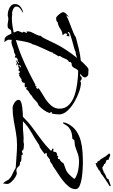

<svg xmlns="http://www.w3.org/2000/svg" viewBox="246 -940 770 1303"><g transform="rotate(90 631.5 -288.0)"><path d="M1233 -652Q1235 -653 1238 -653Q1243 -653 1243.5 -650.5Q1244 -648 1242 -646Q1234 -642 1225.5 -636Q1217 -630 1209 -625Q1205 -623 1191.5 -613.5Q1178 -604 1171 -599L1156 -587L1155 -588L1151 -585Q1148 -585 1147 -584L1134 -575V-574H1133L1127 -568L1126 -569L1125 -568Q1125 -567 1123 -566.5Q1121 -566 1120 -566L1115 -563Q1115 -563 1111 -561Q1111 -558 1109 -558Q1106 -556 1100 -556Q1096 -554 1092 -552Q1088 -550 1086 -554Q1085 -554 1085 -554.5Q1085 -555 1085 -555Q1085 -557 1087 -560Q1089 -563 1087 -563L1081 -562Q1076 -562 1078 -564L1077 -565L1076 -564L1068 -580Q1068 -581 1065 -581L1063 -584L1062 -583L1055 -595Q1052 -600 1046 -609.5Q1040 -619 1039 -621Q1034 -626 1030 -632Q1026 -638 1021 -642Q1020 -644 1025 -648Q1030 -652 1036 -650Q1044 -647 1050.5 -643.5Q1057 -640 1065 -638Q1065 -636 1064.5 -631Q1064 -626 1068 -625Q1069 -623 1073 -623Q1077 -623 1078 -622L1092 -615V-608Q1093 -609 1094.5 -609.5Q1096 -610 1096 -609L1104 -605Q1106 -603 1107.5 -602.5Q1109 -602 1110 -601L1119 -596Q1124 -599 1127 -599Q1130 -599 1134 -602L1145 -606Q1146 -607 1147 -606.5Q1148 -606 1148 -605L1153 -611L1171 -620Q1173 -622 1177 -622.5Q1181 -623 1184 -625Q1189 -626 1192.5 -632Q1196 -638 1197 -640Q1207 -642 1216 -646Q1225 -650 1233 -652ZM262 68 238 65Q226 57 219.5 44.5Q213 32 208 20H203Q186 20 181.5 26.5Q177 33 173 39.5Q169 46 153 46Q142 46 130 43.5Q118 41 106 41Q99 41 93.5 43Q88 45 81 45Q66 45 49 40Q32 35 19.5 24Q7 13 7 -4Q7 -28 26.5 -42.5Q46 -57 67 -60L65 -58Q54 -51 39 -40.5Q24 -30 24 -14Q24 0 41.5 8Q59 16 71 16L76 14Q88 17 104 17Q128 17 154.5 13Q181 9 199 5V-2Q190 -15 190 -27L201 -54L194 -64L203 -81V-84L195 -85L190 -81V-82L194 -88Q191 -101 198.5 -117Q206 -133 214.5 -149.5Q223 -166 223 -179Q231 -186 241.5 -206.5Q252 -227 262 -249Q272 -271 278 -282Q297 -320 321 -355.5Q345 -391 372 -425Q362 -422 352.5 -419Q343 -416 332 -416Q325 -411 303 -405Q281 -399 256.5 -392.5Q232 -386 214 -379.5Q196 -373 196 -367L199 -362L215 -373L219 -371L225 -376L226 -372Q226 -360 220 -351L216 -360L207 -354L209 -347L203 -345Q208 -342 211.5 -337Q215 -332 218 -327Q195 -326 174.5 -311.5Q154 -297 131 -294Q126 -287 118 -285Q110 -283 102 -283Q97 -283 87 -292.5Q77 -302 69.5 -313.5Q62 -325 62 -330Q62 -341 75 -353Q88 -365 95 -371L84 -351Q96 -359 118 -368Q140 -377 163.5 -385.5Q187 -394 206 -402.5Q225 -411 232 -417Q271 -428 311.5 -437.5Q352 -447 392 -451Q397 -457 408.5 -469.5Q420 -482 432 -492.5Q444 -503 452 -503Q470 -503 484 -501.5Q498 -500 505 -481Q505 -470 496.5 -461.5Q488 -453 480 -448L490 -446Q498 -449 503 -456L509 -457H511Q517 -457 521.5 -454Q526 -451 530 -447L541 -452Q566 -452 602 -439.5Q638 -427 673.5 -406Q709 -385 732.5 -358.5Q756 -332 756 -303Q756 -290 754 -277.5Q752 -265 750 -253L744 -255L739 -251V-249L747 -240Q740 -218 725.5 -198.5Q711 -179 694 -164Q678 -160 662 -143Q646 -126 629 -118Q618 -105 606 -100Q594 -95 583 -78L574 -87L572 -84L573 -78Q573 -70 558 -70Q554 -70 550.5 -70.5Q547 -71 545 -71L540 -66L541 -58Q540 -57 531.5 -51Q523 -45 523 -50H521Q504 -40 490 -31L483 -36L478 -27Q477 -29 474 -33.5Q471 -38 467 -39L456 -27H455L443 -33L432 -25L427 -29L410 -21L411 -20H418L424 -14V-13H421L405 -17L394 -13L388 -14Q398 -22 411 -28L405 -31L392 -21L383 -25V-21Q374 -19 370 -13V-4L366 -3L355 -8Q350 -6 345.5 -4Q341 -2 337 1Q317 3 298 11.5Q279 20 258 20L250 16L249 41L256 56H257L263 65V66ZM1224 77Q1216 69 1210 59.5Q1204 50 1199 40Q1182 22 1160.5 13Q1139 4 1119 -9Q1080 -11 1041 -14.5Q1002 -18 963 -18Q921 -18 879 -10.5Q837 -3 795 4.5Q753 12 711 12Q697 12 677 -0.5Q657 -13 657 -29Q657 -39 671.5 -45Q686 -51 707 -53.5Q728 -56 746.5 -57Q765 -58 772 -58Q807 -94 847 -123.5Q887 -153 927 -182.5Q967 -212 1002 -247L1003 -248Q1001 -254 995 -255Q989 -256 987 -262L991 -266L1005 -263L1009 -266L1011 -280Q1018 -290 1028 -290Q1035 -290 1039 -287L1036 -293V-296L1047 -298V-294L1058 -297L1059 -306Q1069 -310 1076 -317.5Q1083 -325 1088 -334Q1118 -344 1133 -350.5Q1148 -357 1160.5 -369Q1173 -381 1193 -405L1190 -412Q1163 -428 1133 -433.5Q1103 -439 1072 -439Q1048 -439 1026 -431.5Q1004 -424 982.5 -416Q961 -408 937 -408Q931 -408 928 -404Q925 -400 923 -395Q920 -393 907.5 -392.5Q895 -392 878.5 -387.5Q862 -383 846.5 -371Q831 -359 820 -335Q819 -334 816.5 -331.5Q814 -329 812 -328L811 -332Q811 -341 813.5 -349Q816 -357 820 -364Q839 -400 869 -420.5Q899 -441 935.5 -450.5Q972 -460 1010.5 -462.5Q1049 -465 1085 -465Q1098 -465 1126.5 -463.5Q1155 -462 1186.5 -457.5Q1218 -453 1240.5 -443Q1263 -433 1263 -415Q1263 -391 1245.5 -369Q1228 -347 1202.5 -327.5Q1177 -308 1151.5 -292Q1126 -276 1109 -263Q1096 -259 1086 -250Q1076 -241 1062 -241L1036 -221L1020 -220L1016 -212L1024 -210V-205Q1019 -201 1007.5 -192Q996 -183 984 -176Q972 -169 965 -169Q924 -141 881 -117Q838 -93 802 -58H834Q861 -58 888 -61Q915 -64 942 -62Q953 -65 964 -65Q986 -65 1003 -58L998 -52L1002 -51Q1009 -51 1015 -54Q1021 -57 1028 -57L1034 -48H1049Q1057 -48 1066.5 -47Q1076 -46 1081 -38H1092Q1101 -38 1107 -31Q1113 -24 1121 -18Q1129 -12 1145 -14L1152 -17Q1165 -17 1182.5 -6Q1200 5 1214 20.5Q1228 36 1228 49Q1228 56 1226.5 63Q1225 70 1224 77ZM251 -10Q331 -34 406.5 -68.5Q482 -103 555 -143L560 -142L565 -143L564 -147L567 -151L572 -147L584 -156L583 -158L577 -160Q580 -168 602 -180.5Q624 -193 650.5 -210.5Q677 -228 697 -251.5Q717 -275 717 -306Q717 -340 698 -362.5Q679 -385 649 -399Q619 -413 583.5 -420Q548 -427 515 -430Q482 -433 458 -433Q448 -423 443.5 -412.5Q439 -402 432 -395Q425 -388 408 -388L400 -381V-371Q385 -364 378 -344.5Q371 -325 361 -312L359 -304L362 -301L343 -269L341 -261L337 -264Q337 -258 329 -239.5Q321 -221 310 -198.5Q299 -176 290.5 -155Q282 -134 280 -123Q273 -116 267 -92.5Q261 -69 257 -45Q253 -21 251 -10ZM423 -33Q431 -36 438 -43L434 -45Q430 -44 426.5 -41.5Q423 -39 419 -37Z"/></g></svg>

Font: Kolker Brush
Style: Regular
Weight: 400
Designer: Robert E. Leuschke
Foundry: Robert E. Leuschke
Version: Version 1.010; ttfautohint (v1.8.3)